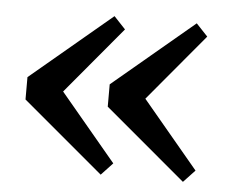

<svg xmlns="http://www.w3.org/2000/svg" viewBox="-39 -515 613 514"><g transform="rotate(5 267.5 -258.0)"><path d="M249 -45 31 -228V-288L249 -471L280 -438L106 -230V-286L280 -78ZM470 -45 252 -228V-288L470 -471L501 -438L327 -230V-286L501 -78Z"/></g></svg>

Font: Source Serif 4 18pt SemiBold
Style: Regular
Weight: 600
Designer: Frank Grießhammer
Foundry: Adobe Systems Incorporated
Version: Version 4.004;hotconv 1.0.116;makeotfexe 2.5.65601